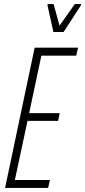

<svg xmlns="http://www.w3.org/2000/svg" viewBox="-20 -922 418 942"><path d="M5 0 150 -688H363L354 -649H183L123 -367H273L265 -329H115L53 -39H225L216 0ZM242 -765 213 -896 214 -902H243L272 -796L347 -902H378L377 -896L292 -765Z"/></svg>

Font: Saira UltraCondensed ExtraLight
Style: Italic
Weight: 250
Width: 1
Italic angle: -12°
Designer: Hector Gatti with collaboration of the Omnibus-Type team
Foundry: Omnibus-Type
Version: Version 1.101